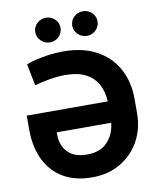

<svg xmlns="http://www.w3.org/2000/svg" viewBox="-101 -1023 910 1111"><g transform="rotate(-10 354.0 -468.0)"><path d="M309.3 -737.2Q424.4 -737.2 505 -693.5Q585.6 -649.9 627.8 -572.3Q670.1 -494.7 669.7 -392.8V-316.1Q670.1 -220.9 629.3 -147.4Q588.4 -73.9 516.3 -32Q444.2 9.9 350.1 9.9Q252.8 9.9 183.1 -30.4Q113.3 -70.7 76 -145.8Q38.7 -220.9 38.4 -325.3V-407.7H514.2Q512.1 -463.8 489 -507.3Q465.9 -550.8 419.2 -575.6Q372.5 -600.5 299.4 -600.5Q255.3 -600.5 205.1 -592Q154.8 -583.5 117.2 -572.1L92 -699.6Q109.7 -707.4 143.8 -716.1Q177.9 -724.8 221.2 -731Q264.6 -737.2 309.3 -737.2ZM512.8 -282.3H192.8V-267.8Q193.2 -204.2 231.5 -164.8Q269.9 -125.4 345.2 -125.4Q420.5 -125.4 462.7 -168.9Q505 -212.4 512.8 -282.3ZM245.4 -801.8Q214.8 -801.8 192.8 -823.3Q170.8 -844.8 170.8 -874.3Q170.8 -904.5 192.8 -925.4Q214.8 -946.4 245.4 -946.4Q276.3 -946.4 297.8 -925.4Q319.2 -904.5 319.2 -874.3Q319.2 -844.8 297.8 -823.3Q276.3 -801.8 245.4 -801.8ZM462.7 -801.8Q432.2 -801.8 410.2 -823.3Q388.1 -844.8 388.1 -874.3Q388.1 -904.5 410.2 -925.4Q432.2 -946.4 462.7 -946.4Q493.6 -946.4 515.1 -925.4Q536.6 -904.5 536.6 -874.3Q536.6 -844.8 515.1 -823.3Q493.6 -801.8 462.7 -801.8Z"/></g></svg>

Font: Inter Zeller
Style: Bold
Weight: 700
Designer: Rasmus Andersson; Joe Bland
Foundry: zeller
Version: Version 3.015;git-dec3a8cb1